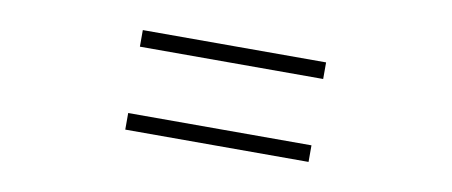

<svg xmlns="http://www.w3.org/2000/svg" viewBox="-36 -608 1073 456"><g transform="rotate(10 500.0 -380.0)"><path d="M721 -460V-500H279V-460ZM721 -260V-300H279V-260Z"/></g></svg>

Font: Noto Serif CJK TC
Style: Bold
Weight: 700
Designer: Ryoko NISHIZUKA 西塚涼子 (kana & ideographs); Frank Grießhammer (Latin, Greek & Cyrillic); Wenlong ZHANG 张文龙 (bopomofo); San
Foundry: Adobe
Version: Version 2.001;hotconv 1.1.0;makeotfexe 2.6.0